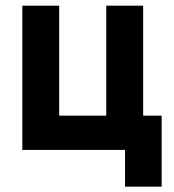

<svg xmlns="http://www.w3.org/2000/svg" viewBox="-20 -538 626 689"><path d="M60.1 0V-517.6H192.4V-123H361.3V-517.6H493.7V-123H560.1V131.8H428.7V0Z"/></svg>

Font: Cascadia Code PL
Style: Bold
Weight: 700
Monospace: yes
Designer: Aaron Bell
Foundry: Saja Typeworks
Version: Version 2404.023; ttfautohint (v1.8.4)